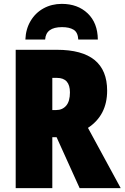

<svg xmlns="http://www.w3.org/2000/svg" viewBox="-20 -971 643 991"><path d="M533 -503Q533 -376 434 -311L603 0H391L272 -263H250V0H61V-714H274Q533 -714 533 -503ZM250 -569V-403H270Q302 -403 321.5 -425.5Q341 -448 341 -494Q341 -569 274 -569ZM485 -767H384Q382 -804 360 -817.5Q338 -831 300 -831Q217 -831 213 -767H111Q113 -821 138 -863Q163 -905 205 -928Q247 -951 299 -951Q381 -951 432.5 -902Q484 -853 485 -767Z"/></svg>

Font: Noto Sans Display Black Narrow
Style: Regular
Weight: 900
Width: 4
Designer: Monotype Design team
Foundry: Monotype Imaging Inc.
Version: Version 1.000